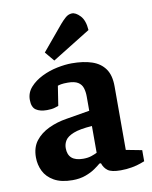

<svg xmlns="http://www.w3.org/2000/svg" viewBox="-84 -794 687 868"><g transform="rotate(-10 260.0 -359.5)"><path d="M179 12Q127 12 94.5 -6.5Q62 -25 47.5 -54.5Q33 -84 33 -118Q33 -164 56 -193.5Q79 -223 117 -241Q155 -259 200 -266L307 -284V-350Q307 -371 301.5 -388.5Q296 -406 280 -416Q264 -426 233 -426Q213 -426 202.5 -424Q192 -422 187 -420L173 -330Q171 -329 156.5 -324.5Q142 -320 120 -320Q88 -320 69.5 -332.5Q51 -345 51 -379Q51 -412 73 -436.5Q95 -461 128.5 -477.5Q162 -494 199 -501.5Q236 -509 266 -509Q320 -509 358.5 -496Q397 -483 418 -453.5Q439 -424 439 -373V-81L512 -67V-16Q509 -15 493 -9Q477 -3 452.5 1.5Q428 6 401 6Q359 6 342 -6.5Q325 -19 318 -41H311Q302 -33 283.5 -20Q265 -7 238.5 2.5Q212 12 179 12ZM243 -75Q265 -75 281 -80.5Q297 -86 307 -91V-214Q250 -210 221.5 -198.5Q193 -187 183 -171Q173 -155 173 -136Q173 -75 243 -75ZM191 -535 155 -578 251 -693Q263 -707 276 -718.5Q289 -730 305 -731Q323 -732 343.5 -710.5Q364 -689 367 -644Z"/></g></svg>

Font: Faustina Light
Style: Bold
Weight: 700
Version: Version 1.200